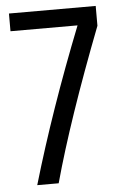

<svg xmlns="http://www.w3.org/2000/svg" viewBox="-52 -762 519 801"><g transform="rotate(-5 207.0 -362.0)"><path d="M379.4 -723.6V-640.6Q232.4 -260.3 161.1 0H71.3Q161.6 -307.6 296.9 -649.4H16.1V-723.6Z"/></g></svg>

Font: Coda
Style: Regular
Weight: 400
Designer: vernon adams
Foundry: vernon adams
Version: Version 2.000; ttfautohint (v0.8) -r 50 -G 200 -x